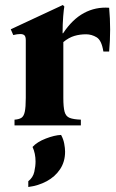

<svg xmlns="http://www.w3.org/2000/svg" viewBox="-20 -501 465 767"><path d="M38 0V-23Q55 -24 65 -30Q75 -36 79 -54.5Q83 -73 83 -110V-340Q83 -355 77.5 -360Q72 -365 61 -365Q49 -365 33 -361L23 -384L231 -481L237 -475Q235 -466 232.5 -436Q230 -406 230 -368H232Q269 -424 315.5 -449Q362 -474 416 -470Q424 -383 416 -295H393Q386 -340 366 -352Q346 -364 324 -364Q299 -364 277 -357.5Q255 -351 233 -333V-110Q233 -73 238 -54.5Q243 -36 258.5 -30Q274 -24 303 -23V0ZM224 38Q233 54 236.5 72.5Q240 91 240 105Q240 145 220 175Q200 205 166.5 223Q133 241 93 246V223Q112 208 117 185.5Q122 163 122 144Q122 112 110 86Q128 66 163 52.5Q198 39 224 38Z"/></svg>

Font: Bona Nova SC
Style: Bold
Weight: 700
Designer: Mateusz Machalski
Foundry: Capitalics
Version: Version 4.001; ttfautohint (v1.8.4.7-5d5b)